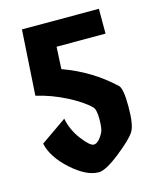

<svg xmlns="http://www.w3.org/2000/svg" viewBox="-104 -737 672 822"><g transform="rotate(-15 232.0 -326.0)"><path d="M413 -664V-554H196L191 -456Q317 -411 411 -322Q427 -307 427 -226.5Q427 -146 409.5 -118Q392 -90 327.5 -39Q263 12 232 12Q178 12 112.5 -46.5Q47 -105 33 -168L148 -248Q158 -196 191.5 -152Q225 -108 242 -108Q263 -108 285 -149Q293 -165 293 -207.5Q293 -250 281 -262Q249 -294 185.5 -326.5Q122 -359 54 -375L72 -664Z"/></g></svg>

Font: Germania One
Style: Regular
Weight: 400
Designer: John Vargas Beltran
Foundry: John Vargas Beltran
Version: Version 1.001